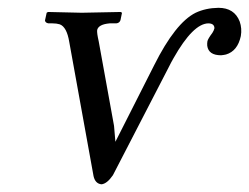

<svg xmlns="http://www.w3.org/2000/svg" viewBox="-20 -462 641 494"><path d="M516.6 -401.9Q477.1 -401.9 426.3 -312Q419.9 -300.8 414.6 -290L270.5 -11.2Q255.4 10.7 241.2 12.2Q225.1 10.7 220.7 -8.8L158.2 -354Q151.9 -392.6 133.8 -399.4Q125.5 -401.9 115.2 -401.9H104.5Q96.7 -403.3 95.7 -409.2L100.1 -429.2L103.5 -431.2Q104.5 -431.2 190.4 -429.2L290.5 -431.2L293.9 -429.2L290 -410.2Q287.6 -402.8 279.3 -401.9H262.2Q233.4 -399.4 230 -384.8Q229 -377.4 233.9 -356L273.4 -138.2L276.9 -97.2L376.5 -293.9Q431.2 -403.3 483.4 -429.2Q509.3 -441.4 542 -441.9Q583 -441.9 596.7 -406.7Q603 -388.7 599.6 -369.1Q591.3 -330.6 561.5 -321.8Q555.2 -320.3 548.8 -319.8Q516.6 -319.8 513.2 -344.2Q512.7 -350.6 513.7 -356Q515.1 -362.3 526.4 -377.4Q530.3 -383.3 531.7 -389.2Q531.7 -401.4 516.6 -401.9Z"/></svg>

Font: Linux Libertine Display Slanted O
Style: Slanted
Weight: 400
Designer: Philipp H. Poll
Foundry: Philipp H. Poll
Version: Version 5.0.9